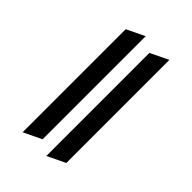

<svg xmlns="http://www.w3.org/2000/svg" viewBox="-265 -833 1146 1146"><g transform="rotate(45 308.0 -259.5)"><path d="M151 203V-667L265 -722V148ZM351 203V-667L465 -722V148Z"/></g></svg>

Font: Overpass Mono
Style: Bold
Weight: 700
Monospace: yes
Designer: Delve Withrington, Dave Bailey
Foundry: Delve Fonts LLC
Version: Version 4.000